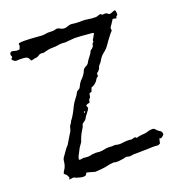

<svg xmlns="http://www.w3.org/2000/svg" viewBox="-132 -840 875 947"><g transform="rotate(-20 305.5 -366.5)"><path d="M145 -1Q133.8 -1 109.4 -8.8Q102.5 -14.2 95.7 -14.2L90.3 -13.7Q82 -12.2 74.2 -11.7L78.6 -21Q73.2 -35.2 69.3 -38.8Q65.4 -42.5 58.6 -47.9Q62.5 -58.1 63.5 -59.6Q78.6 -78.6 80.6 -105Q81.1 -114.3 85.4 -122.1Q114.3 -165 125.5 -175.3L153.3 -221.7Q161.6 -231.9 165.5 -248Q167.5 -259.3 174.8 -267.6Q178.7 -272.9 181.2 -279.8Q197.8 -299.3 219.7 -345.7Q227.1 -361.3 240.7 -377.9Q251 -389.6 257.8 -404.8Q260.3 -408.7 267.6 -412.6Q269 -412.6 269 -413.1Q276.4 -416.5 278.8 -422.9Q286.6 -440.9 295.4 -450.7Q311.5 -465.3 322.8 -485.4Q326.7 -502.9 346.2 -510.7Q354.5 -515.1 358.2 -523.2Q361.8 -531.2 374.5 -546.9Q380.9 -554.7 386.2 -563Q390.1 -576.2 399.4 -579.6Q408.2 -587.9 409.2 -591.3Q409.2 -603.5 419.9 -611.3Q418.5 -612.8 418.5 -615.2Q418.5 -620.6 425.8 -629.9Q430.2 -639.6 436 -647.9L431.6 -651.9L370.6 -657.2L337.9 -658.7Q317.9 -657.7 304 -656Q290 -654.3 289.6 -654.3Q286.6 -654.3 284.2 -654.8Q277.3 -655.8 270.5 -655.8Q258.3 -655.8 243.2 -652.8Q233.4 -651.4 218.3 -651.4Q203.1 -651.4 188.5 -647.5Q182.6 -646.5 178 -644.8Q173.3 -643.1 169.4 -643.1Q162.6 -644 156.2 -644Q148.4 -644 142.8 -639.4Q137.2 -634.8 131.3 -633.3Q125.5 -631.8 121.6 -631.8H118.7Q114.7 -628.9 98.1 -627.9Q93.3 -644.5 83.5 -648.7Q73.7 -652.8 47.9 -652.8Q34.7 -652.8 31.2 -651.9Q17.6 -651.9 8.8 -667.5L17.1 -676.8Q12.7 -685.1 12.7 -689.9Q14.2 -703.1 24.4 -703.1Q30.3 -703.1 36.4 -700.9Q42.5 -698.7 52.7 -697.8Q58.1 -699.2 64 -699.2Q66.4 -706.5 69.3 -713.4Q70.3 -713.9 70.8 -715.3Q68.8 -719.7 68.8 -723.6Q68.8 -729.5 81.5 -730.5L101.6 -731Q123 -731 172.9 -727.1Q183.1 -725.6 190.9 -725.6Q201.2 -725.6 211.9 -727.5Q218.8 -729 225.6 -729L245.6 -728.5Q253.9 -728.5 262.2 -730.5Q267.1 -732.4 271.5 -732.4Q279.3 -732.4 285.6 -728Q296.4 -721.2 308.1 -721.2Q316.4 -721.2 325.7 -725.1Q335 -729 345.2 -729Q351.1 -729 356.9 -727.5Q371.1 -725.6 390.6 -725.6L401.4 -726.1Q416.5 -726.1 431.2 -723.6Q448.2 -720.2 472.2 -720.2Q480 -720.7 488.3 -724.6L497.1 -727.1Q502.4 -720.2 511.2 -720.2Q513.7 -720.2 516.1 -720.7Q518.6 -721.2 520.5 -721.2Q527.8 -721.2 532.5 -716.3Q537.1 -711.4 542 -711.4Q547.9 -711.4 556.6 -715.6Q565.4 -719.7 568.4 -719.7Q574.7 -719.7 574.7 -710.9Q574.7 -708.5 575.2 -705.3Q575.7 -702.1 575.7 -697.8Q575.7 -693.8 571.3 -690.9L571.8 -691.9Q568.8 -690.9 567.9 -689Q566.9 -687 566.7 -684.6Q566.4 -682.1 565.9 -679.7L546.9 -683.6Q532.2 -662.1 530.8 -659.2Q527.8 -654.8 524.7 -650.6Q521.5 -646.5 521.5 -641.6Q521.5 -636.7 522.9 -631.3Q518.1 -625.5 512.7 -620.1Q483.4 -582.5 476.6 -571.3Q465.8 -555.2 450 -543.2Q434.1 -531.2 424.8 -515.6Q418 -502 409.2 -493.7Q405.8 -490.7 403.8 -486.8Q398.9 -467.8 382.3 -458Q382.3 -446.3 381.8 -443.4Q381.3 -440.4 376 -439Q373 -438 370.1 -432.1Q358.4 -409.7 332.5 -400.9Q326.7 -384.3 326.2 -381.8L314.9 -378.4Q312.5 -375.5 311.8 -369.4Q311 -363.3 309.6 -358.6Q308.1 -354 302.7 -351.6L297.9 -333.5Q287.1 -333.5 281.2 -328.6L277.8 -326.2Q282.2 -315.9 282.7 -312.5Q281.7 -306.6 267.1 -288.1Q257.8 -277.8 251 -264.2Q247.6 -259.3 238.5 -253.9Q229.5 -248.5 228.5 -242.2Q227.1 -233.4 220.2 -224.1Q201.7 -194.8 193.8 -168Q191.9 -162.6 188 -158.7Q175.3 -142.6 166.5 -122.6Q162.6 -114.3 157.7 -106Q155.3 -100.6 152.3 -87.9Q154.3 -87.4 156 -86.7Q157.7 -85.9 160.2 -85.9L176.3 -88.4Q189.5 -86.4 203.6 -86.4Q208.5 -86.4 210.9 -87.4Q224.1 -91.3 239.3 -91.3Q250 -91.3 261.7 -89.4Q276.9 -89.4 292.5 -93.3Q298.8 -95.2 310.5 -95.2L329.6 -94.2L337.9 -94.7L338.9 -95.2L340.3 -94.7L344.7 -95.2Q356.9 -91.3 368.7 -91.3Q380.9 -91.3 388.7 -93.3Q398.4 -94.7 408.2 -94.7Q419.9 -94.7 431.2 -92.8Q436 -93.3 440.7 -95.2Q445.3 -97.2 449.7 -97.2Q453.1 -97.2 457 -91.3Q472.2 -96.2 488.3 -97.2Q506.3 -97.2 523.9 -103.5Q530.3 -106 544.4 -106Q553.2 -106 558.1 -99.6Q567.4 -87.9 579.6 -82Q586.9 -76.7 586.9 -63Q586.9 -62 583 -58.1Q574.2 -49.3 568.4 -49.3Q564.9 -49.3 561.5 -51.3L555.7 -26.4Q548.8 -21 541 -21Q532.2 -22.5 516.1 -22.5Q505.4 -22.5 494.6 -21.5Q479 -20.5 442.4 -20.5H416L396.5 -17.6Q387.7 -17.6 376.5 -21.5Q362.8 -17.1 349.6 -15.9Q336.4 -14.6 335.4 -14.2L326.2 -13.7Q314.5 -13.7 310.1 -16.6Q288.6 -15.6 267.1 -9.8Q252.4 -6.3 208 -3.9Q170.9 -15.1 167 -15.1Q163.6 -15.1 161.4 -8.1Q159.2 -1 145 -1ZM259.3 -293.9Q261.2 -297.4 263.2 -301.3L262.2 -304.2Q261.2 -303.7 260.3 -303.5Q259.3 -303.2 257.3 -297.4L256.3 -295.4ZM231.9 -341.3 231.4 -342.8 230.5 -341.8Z"/></g></svg>

Font: Kurland
Style: Regular
Weight: 400
Designer: GGBot
Version: 0.22